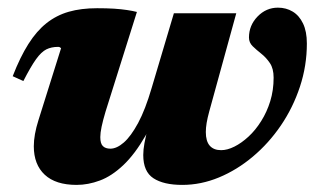

<svg xmlns="http://www.w3.org/2000/svg" viewBox="-20 -480 850 514"><path d="M445.5 -444.5H612.5L540 -181Q535.5 -164.5 533.2 -151Q531 -137.5 531 -126.5Q531 -102 541.5 -90Q552 -78 572 -78Q588.5 -78 607.5 -87.5Q626.5 -97 645.2 -114.2Q664 -131.5 679.2 -155.8Q694.5 -180 703.5 -209.2Q712.5 -238.5 712.5 -272Q712.5 -296.5 702.5 -311.2Q692.5 -326 679.5 -336.2Q666.5 -346.5 656.5 -356.2Q646.5 -366 646.5 -379.5Q646.5 -412 669.5 -435.8Q692.5 -459.5 724 -459.5Q746 -459.5 763.5 -449Q781 -438.5 791.2 -417.2Q801.5 -396 801.5 -363.5Q801.5 -304 783 -248Q764.5 -192 732 -144.2Q699.5 -96.5 657 -60.8Q614.5 -25 566.2 -5Q518 15 468 15Q418 15 390.8 -2.8Q363.5 -20.5 363.5 -65Q363.5 -79.5 366.8 -97.2Q370 -115 376 -136.5L410.5 -252L424.5 -246Q399.5 -168.5 370.2 -117.8Q341 -67 310 -37.8Q279 -8.5 247.5 3.2Q216 15 185 15Q129 15 99.8 -12.2Q70.5 -39.5 70.5 -88.5Q70.5 -119 83 -158.5L143.5 -351Q142 -352.5 140.2 -353.5Q138.5 -354.5 135.5 -354.5Q117.5 -354.5 104 -347.8Q90.5 -341 76.5 -321.5Q62.5 -302 42.5 -263L14 -276Q34 -327.5 56 -362.2Q78 -397 104.5 -418Q131 -439 164 -448.5Q197 -458 240 -458Q266 -458 285.2 -456.8Q304.5 -455.5 319.8 -453.2Q335 -451 346.5 -448L262.5 -181Q255.5 -157.5 252 -140.8Q248.5 -124 248.5 -113Q248.5 -95.5 255.5 -88.8Q262.5 -82 275.5 -82Q292.5 -82 311.5 -98.5Q330.5 -115 349.8 -150.8Q369 -186.5 386 -244.5Z"/></svg>

Font: Newsreader 24pt ExtraBold
Style: Italic
Weight: 800
Italic angle: -17°
Designer: Hugues Gentile
Foundry: Production Type
Version: Version 1.003